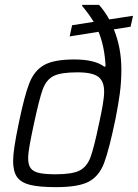

<svg xmlns="http://www.w3.org/2000/svg" viewBox="-20 -763 568 791"><path d="M34 -101Q34 -144 57 -254Q81 -371 101.5 -422Q122 -473 162.5 -495.5Q203 -518 286 -518Q371 -518 410 -488L415 -490Q411 -571 386 -632L267 -613L277 -659L366 -673Q346 -706 318 -739L319 -743H388Q412 -716 430 -683L528 -698L518 -653L449 -642Q480 -567 480 -476Q480 -425 473.5 -377Q467 -329 456 -274Q429 -144 408.5 -90.5Q388 -37 345.5 -14.5Q303 8 211 8Q141 8 103.5 -1.5Q66 -11 50 -34Q34 -57 34 -101ZM388 -254Q397 -294 403 -329Q409 -364 409 -386Q409 -428 385 -446.5Q361 -465 299 -465Q231 -465 201 -450Q171 -435 156.5 -396Q142 -357 120 -254Q110 -208 103 -170Q96 -132 96 -111Q96 -84 106.5 -70Q117 -56 141 -50.5Q165 -45 209 -45Q278 -45 308 -60.5Q338 -76 352.5 -114.5Q367 -153 388 -254Z"/></svg>

Font: Saira Semi Condensed Light
Style: Italic
Weight: 300
Width: 4
Italic angle: -12°
Designer: Hector Gatti with collaboration of the Omnibus-Type team
Foundry: Omnibus-Type
Version: Version 1.001; ttfautohint (v1.8)